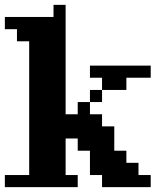

<svg xmlns="http://www.w3.org/2000/svg" viewBox="-20 -770 640 790"><path d="M399.9 0V-49.8H350.1V-149.9H299.8V-200.2H250V-49.8H299.8V0H0V-49.8H100.1V-600.1H49.8V-649.9H0V-700.2H200.2V-750H250V-299.8H299.8V-350.1H350.1V-399.9H399.9V-450.2H350.1V-500H600.1V-450.2H500V-399.9H399.9V-350.1H350.1V-299.8H399.9V-250H450.2V-149.9H500V-100.1H549.8V-49.8H600.1V0Z"/></svg>

Font: Redaction 50
Style: Bold
Weight: 700
Designer: Jeremy Mickel / Forest Young
Foundry: MCKL
Version: Version 2.001;hotconv 1.0.113;makeotfexe 2.5.65598 DEVELOPME